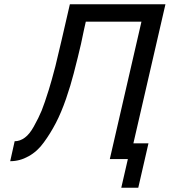

<svg xmlns="http://www.w3.org/2000/svg" viewBox="-20 -749 799 904"><path d="M646 -647H384Q383 -642 381 -633.5Q379 -625 376 -611.5Q373 -598 371 -588Q369 -578 366 -564Q363 -550 361 -540.5Q359 -531 357 -524Q350 -492 327 -403Q313 -348 291 -284Q268 -218 243 -170Q217 -120 186 -78Q156 -36 114 -13Q73 10 28 10L49 -84Q74 -84 97 -101Q119 -117 139 -153Q162 -194 176 -228Q190 -263 210 -327Q222 -365 241 -438Q245 -453 270 -560L309 -729H759L608 -74H679L631 135H551L582 0H497Z"/></svg>

Font: Miedinger
Style: Italic
Weight: 400
Italic angle: -13°
Version: Version 001.000